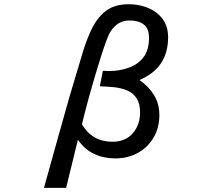

<svg xmlns="http://www.w3.org/2000/svg" viewBox="-20 -783 1040 923"><path d="M191.4 120.1 235.4 -38.1Q262.7 -134.8 289.6 -231.4Q316.4 -328.1 345.7 -423.8Q361.3 -476.6 377.9 -531.7Q394.5 -586.9 418 -637.7Q446.3 -698.2 488.8 -730.5Q531.2 -762.7 599.6 -762.7Q648.4 -762.7 691.4 -745.1Q734.4 -727.5 761.2 -692.4Q788.1 -657.2 788.1 -603.5Q788.1 -456.1 650.4 -398.4Q694.3 -368.2 720.2 -326.2Q746.1 -284.2 746.1 -229.5Q746.1 -168.9 718.3 -121.6Q690.4 -74.2 642.6 -47.9Q594.7 -21.5 534.2 -21.5Q478.5 -21.5 432.6 -43Q386.7 -64.5 354.5 -111.3Q340.8 -53.7 326.2 4.4Q311.5 62.5 297.9 120.1ZM520.5 -101.6Q583 -101.6 618.2 -142.1Q653.3 -182.6 653.3 -242.2Q653.3 -286.1 636.2 -311.5Q619.1 -336.9 590.3 -348.6Q561.5 -360.4 527.8 -363.8Q494.1 -367.2 460 -368.2L474.6 -442.4H483.4L502 -441.4Q553.7 -441.4 598.1 -457Q642.6 -472.7 669.4 -507.3Q696.3 -542 696.3 -600.6Q696.3 -646.5 670.9 -665.5Q645.5 -684.6 602.5 -684.6Q572.3 -684.6 550.3 -670.9Q528.3 -657.2 511.7 -631.8Q502.9 -619.1 490.7 -585.9Q478.5 -552.7 464.4 -507.8Q450.2 -462.9 435.5 -413.6Q420.9 -364.3 408.2 -318.4Q395.5 -272.5 386.7 -237.3Q377.9 -202.1 374 -185.5Q422.9 -101.6 520.5 -101.6Z"/></svg>

Font: Kosugi
Style: Regular
Weight: 400
Version: Version 4.002